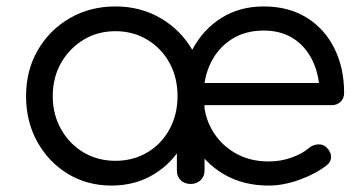

<svg xmlns="http://www.w3.org/2000/svg" viewBox="-20 -572 1130 597"><path d="M815 5Q736 5 675.5 -30.5Q615 -66 580 -129Q545 -192 545 -273Q545 -355 578 -417.5Q611 -480 668 -516Q725 -552 800 -552Q877 -552 933 -517.5Q989 -483 1019.5 -422Q1050 -361 1050 -283Q1050 -266 1039 -255.5Q1028 -245 1011 -245H593V-314H1015L974 -284Q973 -339 952 -383Q931 -427 892.5 -452Q854 -477 800 -477Q743 -477 701 -450.5Q659 -424 636 -378Q613 -332 613 -273Q613 -214 639 -168.5Q665 -123 710.5 -96.5Q756 -70 815 -70Q853 -70 886.5 -82Q920 -94 941 -112Q953 -122 968.5 -123Q984 -124 995 -114Q1009 -100 1009.5 -85Q1010 -70 997 -59Q963 -32 912.5 -13.5Q862 5 815 5ZM327 5Q251 5 191 -31.5Q131 -68 96 -131Q61 -194 61 -273Q61 -353 97.5 -416Q134 -479 197 -515.5Q260 -552 339 -552Q417 -552 479.5 -515.5Q542 -479 578.5 -416Q615 -353 616 -273L582 -257Q582 -183 548.5 -123.5Q515 -64 457.5 -29.5Q400 5 327 5ZM339 -72Q394 -72 438 -98Q482 -124 507 -170Q532 -216 532 -273Q532 -331 507 -376.5Q482 -422 438 -448.5Q394 -475 339 -475Q284 -475 240 -448.5Q196 -422 170 -376.5Q144 -331 144 -273Q144 -216 170 -170Q196 -124 240 -98Q284 -72 339 -72ZM573 0Q554 0 542 -11.5Q530 -23 530 -42V-207L549 -295L616 -273V-42Q616 -23 603.5 -11.5Q591 0 573 0Z"/></svg>

Font: Comfortaa Medium
Style: Regular
Weight: 500
Designer: Johan Aakerlund
Foundry: Johan Aakerlund
Version: Version 3.104; ttfautohint (v1.8.1.43-b0c9)